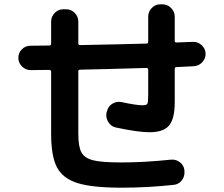

<svg xmlns="http://www.w3.org/2000/svg" viewBox="-20 -820 1040 890"><path d="M122 -495Q99 -495 82 -512Q65 -529 65 -552Q65 -575 81.5 -591.5Q98 -608 121 -608Q136 -608 165 -608.5Q194 -609 208 -609Q217 -609 217 -618V-720Q217 -743 233.5 -760Q250 -777 273 -777H287Q310 -777 326.5 -760Q343 -743 343 -720V-619Q343 -611 352 -611Q559 -615 659 -618Q667 -618 667 -627V-743Q667 -766 683.5 -783Q700 -800 723 -800H733Q756 -800 773 -783Q790 -766 790 -743V-631Q790 -623 798 -623Q824 -624 874 -626Q897 -627 914.5 -611Q932 -595 933 -572Q934 -549 917.5 -531.5Q901 -514 878 -513Q864 -512 838 -511Q812 -510 798 -509Q790 -509 790 -501V-347Q790 -269 763.5 -238Q737 -207 673 -207Q620 -207 517 -229Q494 -234 481.5 -255Q469 -276 474 -299L476 -304Q481 -327 500.5 -339Q520 -351 542 -347Q612 -332 640 -332Q659 -332 663 -339Q667 -346 667 -382V-496Q667 -505 658 -505Q456 -499 351 -497Q343 -497 343 -489V-200Q343 -140 357.5 -113.5Q372 -87 412 -77Q452 -67 543 -67Q648 -67 773 -80Q796 -82 814.5 -67.5Q833 -53 835 -30V-26Q837 -2 822.5 16.5Q808 35 784 37Q664 50 543 50Q407 50 339 28.5Q271 7 244 -44.5Q217 -96 217 -200V-487Q217 -496 208 -496Q194 -496 165 -495.5Q136 -495 122 -495Z"/></svg>

Font: Rounded Mplus 1c Bold
Style: Bold
Weight: 700
Version: Version 1.059.20150529